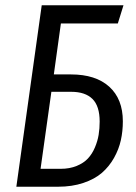

<svg xmlns="http://www.w3.org/2000/svg" viewBox="-20 -708 514 728"><path d="M249 -425.8Q342.8 -425.8 394.3 -379.2Q445.8 -332.5 445.8 -248Q445.8 -210.4 438.2 -176.3Q430.7 -142.1 412.4 -109.4Q394 -76.7 366.5 -52.7Q338.9 -28.8 296.1 -14.4Q253.4 0 200.2 0H42L138.2 -688H448.2L426.8 -619.1H210.9L184.1 -425.8ZM210 -67.9Q244.1 -67.9 270.8 -78.9Q297.4 -89.8 313.5 -107.2Q329.6 -124.5 339.8 -148.7Q350.1 -172.9 354 -196.8Q357.9 -220.7 357.9 -247.1Q357.9 -305.7 330.6 -332.8Q303.2 -359.9 250 -359.9H174.8L133.8 -67.9Z"/></svg>

Font: Fira Sans Compressed Book
Style: Italic
Weight: 350
Width: 3
Italic angle: -8°
Designer: Carrois Corporate & Edenspiekermann AG
Foundry: Carrois Corporate GbR & Edenspiekermann AG
Version: Version 4.203;PS 004.203;hotconv 1.0.88;makeotf.lib2.5.64775